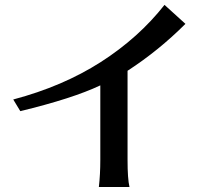

<svg xmlns="http://www.w3.org/2000/svg" viewBox="-20 -669 811 771"><path d="M33.2 -269.5Q232.4 -322.3 384.8 -419.9Q537.1 -517.6 640.6 -649.4L724.6 -573.2Q617.2 -465.8 492.2 -384.8V-27.3Q492.2 49.8 500 82H377Q382.8 31.2 382.8 -27.3V-326.2Q271.5 -273.4 61.5 -222.7Z"/></svg>

Font: GenEi LateMin P v2
Style: Medium
Weight: 500
Designer: o_tamon (Modified)
Foundry: o_tamon / Adobe Systems Incorporated / FONT 910 / Philipp H. Poll
Version: Version 2.1;Original Version 1.004